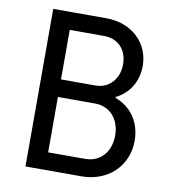

<svg xmlns="http://www.w3.org/2000/svg" viewBox="-79 -770 759 840"><g transform="rotate(10 300.0 -350.0)"><path d="M90 0H339C456 0 541 -81 541 -193C541 -275 497 -338 426 -364V-368C483 -396 519 -452 519 -521C519 -625 438 -700 326 -700H90ZM177 -402V-622H330C392 -622 433 -579 433 -514C433 -449 391 -402 330 -402ZM177 -78V-324H342C408 -324 453 -274 453 -201C453 -128 408 -78 342 -78Z"/></g></svg>

Font: CommitMonoNiceRocks
Style: Regular
Weight: 400
Monospace: yes
Designer: Eigil Nikolajsen
Foundry: Eigil Nikolajsen
Version: Version 1.143